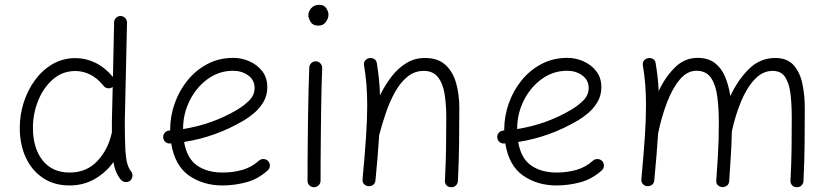

<svg xmlns="http://www.w3.org/2000/svg" viewBox="-20 -759 3488 806"><path d="M296.9 -515.1Q339.8 -515.1 380.1 -495.6Q420.4 -476.1 454.1 -436L459 -665Q459 -676.3 467 -684.1Q475.1 -691.9 486.3 -691.9Q497.6 -691.4 505.4 -683.3Q513.2 -675.3 513.2 -664.1L503.9 -249.5Q503.9 -176.3 506.1 -135Q508.3 -93.8 514.2 -73Q520 -52.2 530.3 -39.6Q537.1 -30.8 535.9 -19.3Q534.7 -7.8 526.4 -0.5Q517.6 6.3 506.1 5.1Q494.6 3.9 487.3 -4.9Q463.4 -33.7 456.1 -78.6Q424.8 -34.7 377.7 -7.6Q330.6 19.5 271.5 19.5Q207 19.5 160.2 -12Q113.3 -43.5 88.1 -98.1Q63 -152.8 63 -222.7Q63 -276.9 79.6 -328.9Q96.2 -380.9 127 -422.9Q157.7 -464.8 200.9 -490Q244.1 -515.1 296.9 -515.1ZM118.2 -222.2Q118.2 -138.2 158.4 -86.4Q198.7 -34.7 272.5 -34.7Q342.8 -34.7 388.2 -82.5Q433.6 -130.4 449.2 -201.2L449.7 -203.1Q449.7 -213.4 449.7 -225.3Q449.7 -237.3 449.7 -250L453.1 -394Q451.7 -393.1 450.2 -392.1Q440.9 -386.2 429.4 -389.2Q418 -392.1 412.6 -401.4Q387.7 -431.6 357.9 -446.3Q328.1 -460.9 296.4 -460.9Q242.7 -460.9 202.6 -426.3Q162.6 -391.6 140.4 -336.9Q118.2 -282.2 118.2 -222.2Z M1104 -43.9Q1063 -6.8 1013.4 6.3Q963.9 19.5 914.1 19.5Q833 19.5 773.4 -22Q713.9 -63.5 698.7 -157.2Q696.3 -156.7 693.8 -156.7Q682.6 -155.8 674.3 -163.1Q666 -170.4 665 -181.6Q664.1 -192.9 671.4 -201.4Q678.7 -210 689.9 -210.9Q692.4 -210.9 694.3 -211.4Q694.3 -212.9 694.3 -214.8Q694.3 -270.5 713.1 -324.2Q731.9 -377.9 767.1 -421.4Q802.2 -464.8 851.1 -490.5Q899.9 -516.1 959.5 -516.1Q993.7 -516.1 1026.4 -502Q1059.1 -487.8 1080.6 -460.4Q1102.1 -433.1 1102.1 -393.1Q1102.1 -357.4 1085.4 -330.1Q1068.8 -302.7 1046.1 -283.9Q1023.4 -265.1 1005.4 -254.4Q885.7 -183.6 752.9 -163.1Q764.6 -94.2 807.1 -64.5Q849.6 -34.7 914.1 -34.7Q959 -34.7 998.3 -46.1Q1037.6 -57.6 1066.9 -84.5Q1075.2 -91.8 1086.7 -91.3Q1098.1 -90.8 1106 -82.5Q1113.3 -74.2 1112.8 -62.7Q1112.3 -51.3 1104 -43.9ZM958.5 -461.9Q899.4 -461.9 851.8 -427.2Q804.2 -392.6 776.4 -336.9Q748.5 -281.2 748.5 -217.3Q872.1 -236.8 975.6 -298.3Q1004.4 -315.4 1026.6 -337.6Q1048.8 -359.9 1048.8 -389.6Q1048.8 -422.9 1022 -442.4Q995.1 -461.9 958.5 -461.9Z M1274.4 -694.8Q1274.4 -711.9 1287.1 -725.3Q1299.8 -738.8 1319.3 -738.8Q1340.8 -738.8 1349.9 -724.1Q1358.9 -709.5 1358.9 -698.2Q1358.9 -681.6 1347.9 -666.5Q1336.9 -651.4 1316.9 -651.4Q1293 -651.4 1283.7 -667.5Q1274.4 -683.6 1274.4 -694.8ZM1306.6 -501.5Q1317.9 -501 1325.4 -492.4Q1333 -483.9 1332.5 -472.7Q1331.1 -438.5 1329.8 -390.1Q1328.6 -341.8 1327.9 -286.9Q1327.1 -231.9 1326.7 -177.7Q1326.2 -123.5 1325.9 -77.1Q1325.7 -30.8 1325.7 0Q1325.7 11.2 1317.4 19Q1309.1 26.9 1297.9 26.9Q1286.6 26.9 1278.8 19Q1271 11.2 1271 0Q1271 -30.8 1271.2 -77.4Q1271.5 -124 1272 -178.2Q1272.5 -232.4 1273.4 -287.6Q1274.4 -342.8 1275.6 -391.8Q1276.9 -440.9 1278.3 -475.6Q1278.8 -486.8 1287.1 -494.4Q1295.4 -502 1306.6 -501.5Z M1502 -6.8Q1511.7 -111.3 1516.6 -185.1Q1521.5 -258.8 1521.5 -315.9Q1521.5 -363.8 1518.3 -403.8Q1515.1 -443.8 1508.3 -484.4Q1506.3 -497.1 1512.7 -504.6Q1519 -512.2 1528.3 -514.6Q1539.1 -517.1 1549.6 -512Q1560.1 -506.8 1562 -493.2Q1567.4 -460 1570.8 -427.2Q1574.2 -394.5 1575.2 -358.9Q1596.2 -401.9 1623.5 -437.3Q1650.9 -472.7 1685.8 -494.1Q1720.7 -515.6 1764.2 -515.6Q1818.8 -515.6 1850.3 -486.3Q1881.8 -457 1895 -409.2Q1908.2 -361.3 1908.2 -306.2Q1908.2 -231 1907.2 -156Q1906.2 -81.1 1902.3 0.5Q1901.9 10.7 1894.5 18.8Q1887.2 26.9 1874.5 26.9Q1861.3 26.9 1854.2 18.8Q1847.2 10.7 1847.7 0Q1851.6 -73.7 1852.5 -137.7Q1853.5 -201.7 1853.5 -266.6Q1853.5 -319.8 1846.4 -364Q1839.4 -408.2 1818.8 -434.8Q1798.3 -461.4 1758.8 -461.4Q1720.2 -461.4 1690.4 -437Q1660.6 -412.6 1638.4 -372.8Q1616.2 -333 1600.1 -285.9Q1584 -238.8 1572.3 -193.8L1571.8 -192.4Q1569.3 -151.9 1565.4 -104.7Q1561.5 -57.6 1556.2 -1.5Q1554.7 11.7 1545.4 17.6Q1536.1 23.4 1525.9 22.5Q1516.1 21.5 1508.5 14.2Q1501 6.8 1502 -6.8Z M2506.3 -43.9Q2465.3 -6.8 2415.8 6.3Q2366.2 19.5 2316.4 19.5Q2235.4 19.5 2175.8 -22Q2116.2 -63.5 2101.1 -157.2Q2098.6 -156.7 2096.2 -156.7Q2085 -155.8 2076.7 -163.1Q2068.4 -170.4 2067.4 -181.6Q2066.4 -192.9 2073.7 -201.4Q2081.1 -210 2092.3 -210.9Q2094.7 -210.9 2096.7 -211.4Q2096.7 -212.9 2096.7 -214.8Q2096.7 -270.5 2115.5 -324.2Q2134.3 -377.9 2169.4 -421.4Q2204.6 -464.8 2253.4 -490.5Q2302.2 -516.1 2361.8 -516.1Q2396 -516.1 2428.7 -502Q2461.4 -487.8 2482.9 -460.4Q2504.4 -433.1 2504.4 -393.1Q2504.4 -357.4 2487.8 -330.1Q2471.2 -302.7 2448.5 -283.9Q2425.8 -265.1 2407.7 -254.4Q2288.1 -183.6 2155.3 -163.1Q2167 -94.2 2209.5 -64.5Q2252 -34.7 2316.4 -34.7Q2361.3 -34.7 2400.6 -46.1Q2439.9 -57.6 2469.2 -84.5Q2477.5 -91.8 2489 -91.3Q2500.5 -90.8 2508.3 -82.5Q2515.6 -74.2 2515.1 -62.7Q2514.6 -51.3 2506.3 -43.9ZM2360.8 -461.9Q2301.8 -461.9 2254.2 -427.2Q2206.5 -392.6 2178.7 -336.9Q2150.9 -281.2 2150.9 -217.3Q2274.4 -236.8 2377.9 -298.3Q2406.7 -315.4 2429 -337.6Q2451.2 -359.9 2451.2 -389.6Q2451.2 -422.9 2424.3 -442.4Q2397.5 -461.9 2360.8 -461.9Z M2672.4 -6.8Q2682.1 -111.3 2687 -185.1Q2691.9 -258.8 2691.9 -315.9Q2691.9 -363.8 2688.7 -403.8Q2685.5 -443.8 2678.7 -484.4Q2676.8 -497.1 2683.3 -504.9Q2689.9 -512.7 2699.2 -514.6Q2710 -517.1 2720.2 -512Q2730.5 -506.8 2732.4 -493.2Q2737.3 -464.4 2740.5 -435.8Q2743.7 -407.2 2745.1 -377Q2773.4 -437 2814 -476.6Q2854.5 -516.1 2908.2 -516.1Q2952.6 -516.1 2980.7 -494.6Q3008.8 -473.1 3023.9 -436.8Q3039.1 -400.4 3045.9 -355.5Q3077.1 -423.3 3124 -469.5Q3170.9 -515.6 3233.9 -515.6Q3285.2 -515.6 3312 -484.9Q3338.9 -454.1 3348.6 -406.2Q3358.4 -358.4 3358.4 -306.2Q3358.4 -231 3357.7 -156Q3356.9 -81.1 3353 0.5Q3352.5 11.2 3345.2 19Q3337.9 26.9 3325.2 26.9Q3312.5 26.9 3305.2 18.8Q3297.9 10.7 3298.3 0Q3302.2 -73.7 3303 -137.7Q3303.7 -201.7 3303.7 -266.6Q3303.7 -319.8 3298.6 -364Q3293.5 -408.2 3276.4 -434.8Q3259.3 -461.4 3223.6 -461.4Q3181.2 -461.4 3147.7 -425.5Q3114.3 -389.6 3090.3 -331.5Q3066.4 -273.4 3052.2 -207Q3051.8 -175.3 3050.3 -146.7Q3048.8 -118.2 3046.6 -83.3Q3044.4 -48.3 3041 2Q3040 14.6 3031 20.8Q3022 26.9 3011.7 26.4Q3001.5 25.4 2993.7 18.6Q2985.8 11.7 2986.8 -2Q2991.2 -61 2993.4 -99.4Q2995.6 -137.7 2996.6 -170.7Q2997.6 -203.6 2997.6 -245.6Q2997.6 -303.7 2991.2 -353Q2984.9 -402.3 2964.8 -432.1Q2944.8 -461.9 2903.3 -461.9Q2864.3 -461.9 2833.3 -424.6Q2802.2 -387.2 2779.5 -327.4Q2756.8 -267.6 2742.7 -199.2Q2740.2 -157.7 2736.1 -108.9Q2731.9 -60.1 2726.6 -1.5Q2725.1 11.7 2715.8 17.6Q2706.5 23.4 2696.3 22.5Q2686.5 21.5 2679 13.9Q2671.4 6.3 2672.4 -6.8Z"/></svg>

Font: Mikhak Light
Style: Regular
Weight: 300
Designer: Amin Abedi
Version: Version 3.3